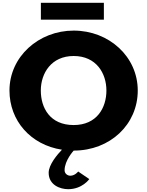

<svg xmlns="http://www.w3.org/2000/svg" viewBox="-20 -1058 1049 1368"><path d="M271.3 -1038V-918H720.1V-1038ZM270.8 -413C270.8 -536 345.5 -659 505 -659C665.7 -659 738.2 -536 738.2 -413C738.2 -290 670 -167 505 -167C335.7 -167 270.8 -290 270.8 -413ZM47.5 -413C47.5 -197.9 198.2 -25.8 421.4 8.7C388.6 42.8 326.8 114.9 326.8 173C326.8 260 408.2 290 465.5 290C566.7 290 616.2 218 616.2 218L537 164C537 164 515 194 480.8 194C462.2 194 440.2 180 440.2 155C440.2 85 505 15 505 15C765.8 15 961.5 -172 961.5 -413C961.5 -654 757 -840 505 -840C255.3 -840 47.5 -654 47.5 -413Z"/></svg>

Font: Hussar
Style: BdWide
Weight: 700
Foundry: Cannot Into Space Fonts
Version: Version 2.00